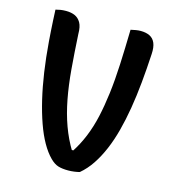

<svg xmlns="http://www.w3.org/2000/svg" viewBox="-107 -799 815 899"><g transform="rotate(15 300.0 -349.5)"><path d="M103 -709Q128 -709 146 -701Q164 -693 175 -674Q186 -655 186 -620Q191 -529 197.5 -452Q204 -375 216.5 -309.5Q229 -244 249.5 -187.5Q270 -131 301 -80L260 -87H339L300 -80Q329 -124 348.5 -172Q368 -220 380 -273.5Q392 -327 400 -391.5Q408 -456 411.5 -532.5Q415 -609 417 -702Q430 -705 442 -707Q454 -709 465 -709Q491 -709 509 -700Q527 -691 535.5 -671Q544 -651 542 -618Q538 -545 531.5 -477.5Q525 -410 515 -350Q505 -290 491 -237Q477 -184 458 -139.5Q439 -95 415 -59Q391 -23 360 3Q349 6 334 8Q319 10 305 10Q276 10 256.5 4Q237 -2 217 -22Q193 -46 172 -83Q151 -120 133.5 -169.5Q116 -219 102 -278Q88 -337 78 -405Q68 -473 62 -550Q60 -574 58.5 -599Q57 -624 55.5 -649.5Q54 -675 53 -702Q64 -705 76 -707Q88 -709 103 -709Z"/></g></svg>

Font: Recursive Monospace Casual SemiBold
Style: Regular
Weight: 600
Version: Version 1.047